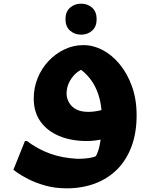

<svg xmlns="http://www.w3.org/2000/svg" viewBox="-20 -767 818 1047"><path d="M344 260Q280 260 227 245Q174 230 135 210Q96 190 74.5 174.5Q53 159 53 159L116 2H127Q185 46 252.5 70.5Q320 95 403 99Q447 99 480.5 92Q514 85 538 60L488 107Q502 90 512.5 63.5Q523 37 529 -8.5Q535 -54 535 -128Q535 -174 526 -216Q517 -258 498.5 -294.5Q480 -331 451.5 -360.5Q423 -390 384 -410L472 -404Q410 -391 376.5 -348.5Q343 -306 343 -256Q343 -234 355 -210.5Q367 -187 393 -172Q419 -157 462 -157Q481 -157 501 -160Q521 -163 542 -169L548 -10Q524 -4 500.5 -1Q477 2 453 2Q368 2 302.5 -25.5Q237 -53 200.5 -104.5Q164 -156 164 -230Q164 -289 185.5 -341.5Q207 -394 244.5 -434Q282 -474 331 -497.5Q380 -521 435 -521Q488 -521 539 -494.5Q590 -468 632 -417.5Q674 -367 699.5 -296.5Q725 -226 725 -138Q725 -43 697.5 31Q670 105 619.5 156Q569 207 498.5 233.5Q428 260 344 260ZM422 -578Q387 -578 362 -600Q337 -622 337 -662Q337 -703 362 -725Q387 -747 422 -747Q458 -747 482.5 -725Q507 -703 507 -662Q507 -622 482.5 -600Q458 -578 422 -578Z"/></svg>

Font: Kufam ExtraBold
Style: Italic
Weight: 800
Italic angle: -11°
Designer: Artur Schmal
Foundry: Original Type
Version: Version 1.301; ttfautohint (v1.8.3)